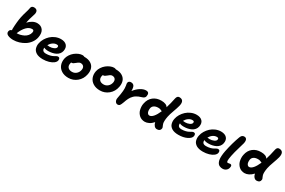

<svg xmlns="http://www.w3.org/2000/svg" viewBox="143 -2276 5660 3817"><g transform="rotate(30 2973.0 -367.5)"><path d="M189 -47.9Q154.8 -47.9 124.3 -53.5Q93.8 -59.1 67.9 -70.6Q42 -82 29.3 -102.5Q16.6 -123 22 -149.9Q30.8 -192.9 74.2 -204.1Q70.8 -217.8 70.8 -231.9Q72.3 -306.6 80.1 -383.5Q87.9 -460.4 98.1 -509.8Q111.3 -576.7 134.3 -649.4Q157.2 -722.2 161.1 -752.9Q168 -817.9 228 -817.9Q276.4 -817.9 297.9 -791.3Q319.3 -764.6 308.1 -710.9Q304.7 -692.4 283.4 -629.2Q262.2 -565.9 252.9 -519Q248.5 -496.1 244.1 -475.1Q285.6 -521.5 337.9 -549.8Q390.1 -578.1 441.9 -578.1Q530.3 -578.1 575.9 -516.1Q621.6 -454.1 600.1 -342.8Q586.4 -275.4 545.4 -219Q504.4 -162.6 447.5 -125.7Q390.6 -88.9 323.7 -68.4Q256.8 -47.9 189 -47.9ZM185.1 -200.2V-199.2H189.9Q227.1 -199.2 267.1 -209.5Q307.1 -219.7 345.5 -239Q383.8 -258.3 412.4 -292.2Q440.9 -326.2 449.2 -368.2Q460.9 -425.8 412.1 -425.8Q343.8 -425.8 285.2 -365Q226.6 -304.2 185.1 -200.2Z M889.6 -9.8Q842.8 -9.8 804.7 -18.6Q766.6 -27.3 740.5 -43Q714.4 -58.6 695.6 -80.6Q676.8 -102.5 668.9 -128.9Q661.1 -155.3 659.4 -185.5Q657.7 -215.8 665.5 -248Q675.8 -302.2 706.8 -354.2Q737.8 -406.2 782.2 -447.5Q826.7 -488.8 886.5 -513.9Q946.3 -539.1 1009.3 -539.1Q1098.1 -539.1 1141.8 -491.7Q1185.5 -444.3 1169.4 -361.8Q1161.1 -321.3 1135.3 -290Q1109.4 -258.8 1072 -240.7Q1034.7 -222.7 991.9 -213.9Q949.2 -205.1 902.3 -205.1Q835.9 -205.1 805.7 -226.1Q799.3 -187 819.1 -162.1Q838.9 -137.2 891.6 -137.2Q942.4 -137.2 984.9 -148.4Q1027.3 -159.7 1049.8 -173.1Q1072.3 -186.5 1094.2 -197.8Q1116.2 -209 1131.3 -209Q1158.2 -209 1168.2 -189.7Q1178.2 -170.4 1173.3 -143.1Q1166.5 -107.9 1128.2 -77.4Q1089.8 -46.9 1026.6 -28.3Q963.4 -9.8 889.6 -9.8ZM988.3 -404.8Q942.9 -404.8 900.6 -375.5Q858.4 -346.2 831.5 -297.9Q862.3 -293 883.3 -293Q934.6 -293 978.5 -313Q1022.5 -333 1028.3 -362.8Q1032.2 -384.3 1023.2 -394.5Q1014.2 -404.8 988.3 -404.8Z M1514.2 57.1Q1423.3 57.1 1359.1 17.8Q1294.9 -21.5 1269 -87.9Q1243.2 -154.3 1258.3 -234.9Q1268.1 -283.7 1298.1 -329.3Q1328.1 -375 1367.9 -406.7Q1407.7 -438.5 1453.1 -457.8Q1498.5 -477.1 1539.1 -477.1Q1564.9 -477.1 1584 -465.8H1590.3Q1677.2 -465.8 1734.6 -430.9Q1792 -396 1812.5 -335.9Q1833 -275.9 1817.4 -199.2Q1794.4 -83.5 1709.7 -13.2Q1625 57.1 1514.2 57.1ZM1407.2 -210Q1395 -152.8 1425.5 -117.9Q1456.1 -83 1519 -83Q1574.2 -83 1615.7 -118.4Q1657.2 -153.8 1668.5 -210.9Q1679.2 -261.2 1656.2 -291.5Q1633.3 -321.8 1586.4 -321.8Q1571.8 -321.8 1557.1 -315.4Q1542.5 -309.1 1533.4 -302.2Q1524.4 -295.4 1502.4 -277.8Q1473.6 -253.4 1458.7 -245.1Q1443.8 -236.8 1422.4 -236.8H1416Q1408.7 -225.1 1407.2 -210Z M2183.1 -40Q2092.3 -40 2027.8 -79.3Q1963.4 -118.7 1937.3 -185.3Q1911.1 -252 1927.2 -332Q1937 -380.9 1967 -426.5Q1997.1 -472.2 2036.6 -503.9Q2076.2 -535.6 2121.6 -554.9Q2167 -574.2 2207 -574.2Q2231.9 -574.2 2252 -563H2258.3Q2345.2 -563 2402.6 -527.8Q2460 -492.7 2480.5 -432.9Q2501 -373 2485.4 -295.9Q2463.4 -180.7 2378.7 -110.4Q2293.9 -40 2183.1 -40ZM2075.2 -307.1Q2064 -249.5 2094.2 -214.8Q2124.5 -180.2 2188 -180.2Q2242.2 -180.2 2283.4 -215.6Q2324.7 -251 2336.9 -308.1Q2346.7 -358.9 2324 -388.9Q2301.3 -418.9 2253.9 -418.9Q2239.3 -418.9 2224.6 -412.4Q2210 -405.8 2201.9 -399.7Q2193.8 -393.6 2170.9 -375Q2142.1 -350.6 2127 -342.3Q2111.8 -334 2090.3 -334H2084Q2078.1 -322.8 2075.2 -307.1Z M2631.3 26.9Q2596.2 26.9 2575.4 -6.8Q2554.7 -40.5 2564.5 -86.9Q2585.4 -193.8 2591.3 -261.7Q2597.2 -329.6 2587.4 -384.8Q2581.1 -409.7 2580.1 -423.1Q2579.1 -436.5 2582 -450.2Q2585.4 -468.8 2602.5 -480.5Q2619.6 -492.2 2642.1 -492.2Q2691.9 -492.2 2713.9 -459.2Q2735.8 -426.3 2735.4 -344.2Q2792.5 -418.9 2859.1 -460Q2925.8 -501 2982.4 -501Q3028.8 -501 3043.2 -475.3Q3057.6 -449.7 3048.3 -403.8Q3040 -359.4 2976.1 -341.8Q2940.4 -332 2910.4 -318.8Q2880.4 -305.7 2857.7 -291Q2835 -276.4 2815.7 -256.8Q2796.4 -237.3 2782.7 -218.5Q2769 -199.7 2756.3 -174.6Q2743.7 -149.4 2734.9 -127.2Q2726.1 -105 2716.3 -75.2Q2693.8 -13.7 2677.7 6.6Q2661.6 26.9 2631.3 26.9Z M3268.6 53.2Q3231 53.2 3198.2 41.5Q3165.5 29.8 3141.6 8.8Q3117.7 -12.2 3099.4 -40.8Q3081.1 -69.3 3072.8 -103.3Q3064.5 -137.2 3062.3 -174.8Q3060.1 -212.4 3068.8 -251Q3090.8 -359.9 3166.5 -418.9Q3242.2 -478 3349.6 -477.1Q3407.2 -477.1 3446.5 -460.9Q3485.8 -444.8 3501.5 -414.1Q3537.6 -531.2 3560.5 -649.9Q3575.2 -715.8 3624.5 -715.8Q3684.1 -715.8 3705.8 -678.2Q3727.5 -640.6 3709.5 -567.9Q3693.8 -506.3 3659.7 -414.1Q3625.5 -321.8 3613.8 -262.2Q3602.5 -205.1 3601.3 -163.1Q3600.1 -121.1 3606.2 -99.1Q3612.3 -77.1 3619.6 -61.8Q3627 -46.4 3632.3 -32.7Q3637.7 -19 3635.7 -3.9Q3631.8 27.8 3610.4 44.4Q3588.9 61 3551.8 61Q3516.1 61 3490 32Q3463.9 2.9 3453.6 -44.9Q3409.7 4.9 3360.8 29.1Q3312 53.2 3268.6 53.2ZM3227.5 -234.9Q3222.2 -201.2 3225.8 -171.1Q3229.5 -141.1 3245.6 -120.6Q3261.7 -100.1 3285.6 -100.1Q3328.6 -100.1 3372.8 -150.6Q3417 -201.2 3458.5 -297.9Q3450.7 -299.3 3439.2 -306.2Q3427.7 -313 3409.9 -318.6Q3392.1 -324.2 3364.7 -324.2Q3309.1 -324.2 3272.5 -300.5Q3235.8 -276.9 3227.5 -234.9Z M3976.6 -56.2Q3929.7 -56.2 3891.8 -64.7Q3854 -73.2 3827.9 -88.9Q3801.8 -104.5 3783.2 -126.2Q3764.6 -147.9 3756.6 -174.6Q3748.5 -201.2 3746.8 -231.4Q3745.1 -261.7 3752.4 -293.9Q3762.7 -347.7 3793.7 -399.7Q3824.7 -451.7 3869.4 -492.9Q3914.1 -534.2 3973.9 -559.6Q4033.7 -585 4096.7 -585Q4185.5 -585 4229 -537.8Q4272.5 -490.7 4256.3 -408.2Q4248 -367.2 4222.2 -335.7Q4196.3 -304.2 4159.2 -286.1Q4122.1 -268.1 4079.3 -259Q4036.6 -250 3989.7 -250Q3925.3 -250 3892.6 -271Q3886.2 -231.9 3906 -207Q3925.8 -182.1 3978.5 -182.1Q4029.3 -182.1 4071.8 -193.6Q4114.3 -205.1 4136.7 -218.5Q4159.2 -231.9 4181.4 -243.4Q4203.6 -254.9 4218.8 -254.9Q4245.6 -254.9 4255.9 -235.1Q4266.1 -215.3 4260.7 -188Q4250 -134.3 4168.9 -95.2Q4087.9 -56.2 3976.6 -56.2ZM4075.7 -451.2Q4030.3 -451.2 3988 -421.1Q3945.8 -391.1 3919.4 -342.8Q3941.9 -338.9 3970.7 -338.9Q4022 -338.9 4065.9 -359.1Q4109.9 -379.4 4115.7 -409.2Q4119.6 -430.7 4110.6 -440.9Q4101.6 -451.2 4075.7 -451.2Z M4564.5 -9.8Q4517.6 -9.8 4479.5 -18.6Q4441.4 -27.3 4415.3 -43Q4389.2 -58.6 4370.4 -80.6Q4351.6 -102.5 4343.8 -128.9Q4335.9 -155.3 4334.2 -185.5Q4332.5 -215.8 4340.3 -248Q4350.6 -302.2 4381.6 -354.2Q4412.6 -406.2 4457 -447.5Q4501.5 -488.8 4561.3 -513.9Q4621.1 -539.1 4684.1 -539.1Q4772.9 -539.1 4816.7 -491.7Q4860.4 -444.3 4844.2 -361.8Q4835.9 -321.3 4810.1 -290Q4784.2 -258.8 4746.8 -240.7Q4709.5 -222.7 4666.7 -213.9Q4624 -205.1 4577.1 -205.1Q4510.7 -205.1 4480.5 -226.1Q4474.1 -187 4493.9 -162.1Q4513.7 -137.2 4566.4 -137.2Q4617.2 -137.2 4659.7 -148.4Q4702.1 -159.7 4724.6 -173.1Q4747.1 -186.5 4769 -197.8Q4791 -209 4806.2 -209Q4833 -209 4843 -189.7Q4853 -170.4 4848.1 -143.1Q4841.3 -107.9 4803 -77.4Q4764.6 -46.9 4701.4 -28.3Q4638.2 -9.8 4564.5 -9.8ZM4663.1 -404.8Q4617.7 -404.8 4575.4 -375.5Q4533.2 -346.2 4506.3 -297.9Q4537.1 -293 4558.1 -293Q4609.4 -293 4653.3 -313Q4697.3 -333 4703.1 -362.8Q4707 -384.3 4698 -394.5Q4689 -404.8 4663.1 -404.8Z M5076.2 87.9Q5057.1 87.9 5040.8 85.2Q5024.4 82.5 5005.9 74Q4987.3 65.4 4973.6 51.3Q4960 37.1 4948.5 12Q4937 -13.2 4932.9 -46.6Q4928.7 -80.1 4931.9 -129.6Q4935.1 -179.2 4947.3 -240.2Q4988.8 -444.8 5053.2 -618.2Q5066.9 -652.8 5085.4 -668Q5104 -683.1 5132.8 -683.1Q5171.9 -683.1 5187.5 -653.6Q5203.1 -624 5190.9 -564Q5185.1 -536.1 5151.4 -426.3Q5117.7 -316.4 5098.1 -220.2Q5089.8 -179.2 5086.4 -150.4Q5083 -121.6 5083.3 -105Q5083.5 -88.4 5087.6 -79.3Q5091.8 -70.3 5096.7 -67.6Q5101.6 -64.9 5109.9 -64.9Q5122.6 -64.9 5138.2 -69.1Q5153.8 -73.2 5160.2 -73.2Q5209 -73.2 5194.8 -7.8Q5186 36.1 5152.8 62Q5119.6 87.9 5076.2 87.9Z M5496.6 -54.2Q5459 -54.2 5426.5 -65.9Q5394 -77.6 5370.4 -98.6Q5346.7 -119.6 5328.4 -148.2Q5310.1 -176.8 5301.8 -210.4Q5293.5 -244.1 5291.5 -281.7Q5289.6 -319.3 5297.9 -357.9Q5318.8 -466.8 5394.5 -525.6Q5470.2 -584.5 5577.6 -583Q5697.3 -583 5729.5 -520Q5762.2 -623 5789.6 -756.8Q5802.7 -823.2 5852.5 -823.2Q5912.6 -823.2 5934.1 -785.2Q5955.6 -747.1 5938.5 -673.8Q5922.9 -613.8 5888.4 -520.8Q5854 -427.7 5841.8 -368.2Q5830.6 -311 5829.6 -269.3Q5828.6 -227.5 5834.7 -205.6Q5840.8 -183.6 5848.4 -168.5Q5856 -153.3 5861.1 -139.6Q5866.2 -126 5863.8 -110.8Q5856.4 -44.9 5779.8 -44.9Q5744.6 -44.9 5718.3 -74.2Q5691.9 -103.5 5682.6 -150.9Q5637.7 -101.6 5589.1 -77.9Q5540.5 -54.2 5496.6 -54.2ZM5455.6 -341.8Q5450.2 -307.6 5454.1 -277.6Q5458 -247.6 5474.1 -227.1Q5490.2 -206.5 5513.7 -206.1Q5556.6 -206.1 5601.1 -256.8Q5645.5 -307.6 5687.5 -404.8Q5679.7 -405.8 5668.2 -412.4Q5656.7 -418.9 5638.7 -424.6Q5620.6 -430.2 5592.8 -430.2Q5537.1 -430.2 5500.5 -407Q5463.9 -383.8 5455.6 -341.8Z"/></g></svg>

Font: Shantell Sans Bouncy
Style: Bold Italic
Weight: 700
Italic angle: -11.31°
Designer: Stephen Nixon, Anya Danilova, Shantell Martin
Foundry: Arrow Type
Version: Version 1.006;[9816181b4]